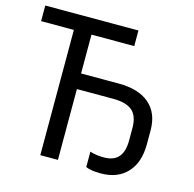

<svg xmlns="http://www.w3.org/2000/svg" viewBox="-106 -822 952 940"><g transform="rotate(15 370.5 -352.0)"><path d="M480 -69.8Q577.1 -69.8 577.1 -181.2V-245.1Q577.1 -305.7 546.1 -332.3Q515.1 -358.9 449.2 -358.9H265.1V0H175.8V-634.8H9.8V-713.9H481.9V-634.8H265.1V-438H456.1Q557.6 -438 611.8 -390.9Q666 -343.8 666 -256.8V-187Q666 -94.2 617.9 -42.2Q569.8 9.8 483.9 9.8Q433.6 9.8 408.2 -2V-80.1Q437 -69.8 480 -69.8Z"/></g></svg>

Font: NotoSans
Style: Regular
Weight: 400
Designer: Monotype Design team
Foundry: Monotype Imaging Inc.
Version: Version 1.04